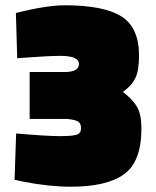

<svg xmlns="http://www.w3.org/2000/svg" viewBox="-20 -692 590 725"><path d="M225 -672Q372 -672 438.5 -630Q505 -588 505 -482Q505 -427 491.5 -398Q478 -369 444 -345Q482 -316 498 -287.5Q514 -259 514 -207Q514 -82 449 -34.5Q384 13 248 13Q165 13 68 -6L35 -13L41 -188Q156 -178 205 -178Q254 -178 270 -183.5Q286 -189 286 -207.5Q286 -226 275 -233Q264 -240 233 -243H92V-420H224Q278 -420 278 -450.5Q278 -481 209 -481Q162 -481 71 -474L45 -472L40 -643Q155 -672 225 -672Z"/></svg>

Font: Titillium Web
Style: Black
Weight: 900
Version: Version 1.001;PS 35.000;hotconv 1.0.70;makeotf.lib2.5.55311